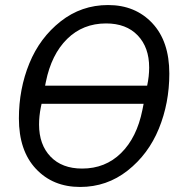

<svg xmlns="http://www.w3.org/2000/svg" viewBox="-20 -730 719 762"><path d="M298 12Q190 12 122.5 -60Q55 -132 55 -260Q55 -377 96.5 -478.5Q138 -580 220.5 -645Q303 -710 409 -710Q517 -710 584.5 -638Q652 -566 652 -438Q652 -321 610.5 -219.5Q569 -118 486.5 -53Q404 12 298 12ZM306 -61Q398 -61 460.5 -122.5Q523 -184 545 -293L550 -318H145L142 -304Q135 -269 135 -236Q135 -156 180.5 -108.5Q226 -61 306 -61ZM162 -405 159 -390H564Q572 -427 572 -462Q572 -542 526.5 -589.5Q481 -637 401 -637Q309 -637 246.5 -575.5Q184 -514 162 -405Z"/></svg>

Font: Aneliza
Style: Italic
Weight: 400
Italic angle: -11.31°
Designer: Mike Abbink, Paul van der Laan, Pieter van Rosmalen
Foundry: Bold Monday
Version: Version 3.0